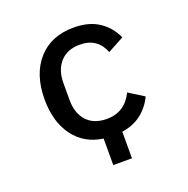

<svg xmlns="http://www.w3.org/2000/svg" viewBox="-121 -643 881 898"><g transform="rotate(-20 320.0 -194.0)"><path d="M96 -258Q96 -382 160.5 -455Q225 -528 338 -528Q413 -528 462.5 -495.5Q512 -463 537 -407L456 -363Q442 -401 412.5 -422Q383 -443 338 -443Q275 -443 240 -404Q205 -365 205 -301V-215Q205 -150 240 -111.5Q275 -73 340 -73Q429 -73 470 -157L545 -110Q523 -63 483.5 -32Q444 -1 386 8V140H293V8Q200 -5 148 -76Q96 -147 96 -258Z"/></g></svg>

Font: Writer Medium
Style: Regular
Weight: 500
Monospace: yes
Designer: Mike Abbink, Paul van der Laan, Pieter van Rosmalen
Foundry: Bold Monday
Version: Version 2.001 2020